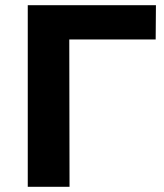

<svg xmlns="http://www.w3.org/2000/svg" viewBox="-20 -720 633 740"><path d="M581 -700H87V0H248L247 -568H580Z"/></svg>

Font: Talent SemiBold
Style: Bold
Weight: 700
Designer: Mike Powis
Version: Version 1.001;hotconv 1.0.109;makeotfexe 2.5.65596